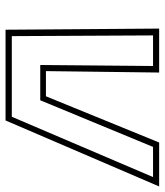

<svg xmlns="http://www.w3.org/2000/svg" viewBox="28 -608 580 675"><g transform="rotate(90 317.5 -270.0)"><path d="M84 0 80 -540H234.5L229.5 -142H318L480.5 -540H635L403 0ZM106.5 -22H390L602 -518.5H496L332 -122H208L211.5 -518.5H104Z"/></g></svg>

Font: Tourney Thin ExtraLight
Style: Italic
Weight: 250
Italic angle: -12°
Version: Version 1.015